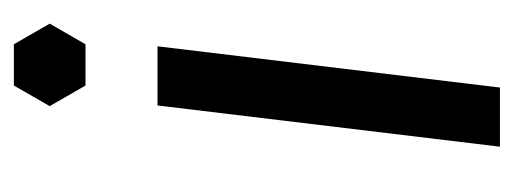

<svg xmlns="http://www.w3.org/2000/svg" viewBox="-258 -502 759 284"><g transform="rotate(-90 122.0 -359.5)"><path d="M196 -506.5 135 0H47.5L108.5 -506.5ZM229.5 -666 199 -719H138L107.5 -666L138 -613H199Z"/></g></svg>

Font: LatoHex
Style: Italic
Weight: 400
Italic angle: -7°
Designer: Lukasz Dziedzic
Foundry: tyPoland Lukasz Dziedzic
Version: Version 1.104; Western+Polish opensource